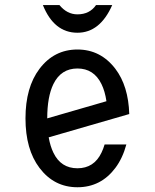

<svg xmlns="http://www.w3.org/2000/svg" viewBox="-20 -747 626 776"><path d="M153.3 -726.6H220.2Q251 -689 293 -689Q342.3 -689 368.2 -726.6H433.6Q384.3 -614.7 293 -614.7Q198.2 -614.7 153.3 -726.6ZM490.7 -163.1Q475.6 -107.4 446.3 -68.4Q387.7 9.8 293 9.8Q198.7 9.8 139.6 -68.4Q83 -143.1 83 -268.6Q83 -394 139.6 -468.8Q198.7 -546.9 293 -546.9Q386.7 -546.9 446.3 -468.8Q499 -399.4 502.4 -286.1L176.8 -191.9Q183.1 -156.2 195.8 -129.9Q226.1 -66.9 293 -66.9Q359.9 -66.9 390.1 -129.9Q397.5 -145 402.8 -163.1ZM170.9 -268.6 410.2 -337.9Q404.3 -378.4 390.1 -407.2Q359.4 -470.2 293 -470.2Q226.6 -470.2 195.8 -407.2Q170.9 -356 170.9 -268.6Z"/></svg>

Font: Consola Mono
Style: Book
Weight: 400
Monospace: yes
Designer: Wojciech Kalinowski "wmk69" (wmk69@o2.pl)
Foundry: Wojciech Kalinowski "wmk69" (wmk69@o2.pl)
Version: Version 2.1.0